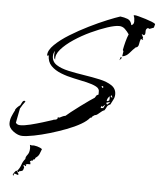

<svg xmlns="http://www.w3.org/2000/svg" viewBox="-57 -539 689 822"><g transform="rotate(5 287.0 -127.5)"><path d="M54 64Q36 64 15.5 49Q-5 34 -5 14Q-5 -1 1 -15.5Q7 -30 14 -43V-46Q22 -58 34 -66Q37 -71 40.5 -78.5Q44 -86 50 -87L55 -84Q44 -70 34 -52L22 10Q28 19 41 19Q59 19 85 12.5Q111 6 137 -2Q163 -10 181 -16V-17Q186 -17 191.5 -18.5Q197 -20 199 -26L198 -29L206 -28Q212 -31 218 -34Q224 -37 231 -38Q235 -42 252 -55.5Q269 -69 290 -84.5Q311 -100 328 -112Q345 -124 349 -126L356 -137L364 -141V-151Q366 -166 350 -174.5Q334 -183 308 -189Q282 -195 252.5 -201Q223 -207 196.5 -217.5Q170 -228 153.5 -245Q137 -262 137 -290L132 -287L130 -290Q130 -311 154.5 -335Q179 -359 217 -382.5Q255 -406 296.5 -426.5Q338 -447 373.5 -461.5Q409 -476 428 -482Q445 -480 459.5 -474.5Q474 -469 478 -449Q489 -453 489 -466Q489 -473 488 -479.5Q487 -486 484 -491L488 -493Q493 -493 506.5 -489.5Q520 -486 536 -481Q552 -476 564.5 -471Q577 -466 579 -462L575 -447L557 -440L550 -443Q540 -439 541 -426Q542 -413 535 -411L526 -415V-414L533 -400L531 -397L534 -392L531 -391L524 -394Q520 -386 518 -371.5Q516 -357 505 -356Q494 -346 481 -330.5Q468 -315 451 -313V-315L454 -335L451 -340Q454 -357 459 -376Q464 -395 470 -409Q462 -421 451.5 -431Q441 -441 426 -441Q408 -441 376 -430.5Q344 -420 306.5 -402.5Q269 -385 236 -363Q203 -341 183 -318Q163 -295 166 -274Q162 -277 161 -282Q160 -287 160 -292Q160 -297 160.5 -302Q161 -307 162 -311Q155 -301 155 -288Q155 -264 175 -251Q195 -238 227 -231Q259 -224 295 -218.5Q331 -213 363 -206Q395 -199 415 -185.5Q435 -172 435 -148Q435 -135 429 -124.5Q423 -114 418 -103Q407 -99 404 -92Q401 -85 395 -76Q387 -74 374.5 -62.5Q362 -51 356 -52Q352 -50 347.5 -46.5Q343 -43 341 -38L338 -40Q327 -25 301 -10Q275 5 240.5 18Q206 31 170.5 41.5Q135 52 104 58Q73 64 54 64ZM440 -295 445 -310 450 -306ZM380 -170 382 -175 379 -179 373 -176ZM424 -133V-135L418 -144L417 -139V-135ZM405 -116 412 -120 413 -129 412 -138Q402 -128 401 -117ZM406 -102 416 -113V-114L400 -109L402 -103ZM378 -84 389 -85 397 -101 385 -90 381 -94 378 -85ZM30 238 28 232Q33 222 40 215H45Q56 203 61 187.5Q66 172 76 161Q75 153 83.5 142.5Q92 132 92 113Q92 110 91.5 106.5Q91 103 90 99L99 101Q107 99 121.5 103Q136 107 143 113Q139 125 134.5 135Q130 145 119 152L116 159L109 161L108 166L104 165L97 169L96 173L99 174V182H86L79 185L82 189L78 192L75 188H71L70 191L74 196Q73 200 72 204.5Q71 209 68 212L60 215L56 214L54 218L50 220L47 215L46 219L51 225L52 232Q48 232 44 230Q40 228 35 227Q33 229 32 232.5Q31 236 30 238Z"/></g></svg>

Font: Kolker Brush
Style: Regular
Weight: 400
Designer: Robert E. Leuschke
Foundry: Robert E. Leuschke
Version: Version 1.010; ttfautohint (v1.8.3)